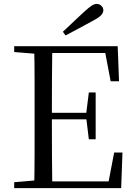

<svg xmlns="http://www.w3.org/2000/svg" viewBox="-20 -965 692 985"><path d="M302.6 -802Q332.1 -829.3 359.7 -855.9Q387.3 -882.5 412.9 -905.7Q436.6 -927 450.2 -935.9Q463.9 -944.8 475.6 -944.8Q490.1 -944.8 500.2 -935Q510.2 -925.2 510.2 -912.4Q510.2 -899.7 498.7 -887Q487.2 -874.4 456.1 -858.2Q421.8 -839.2 386.7 -820.5Q351.6 -801.8 316.3 -783.2ZM52.8 0V-30.1L190.9 -42.1H202.2V0ZM155.3 0Q157.3 -83.6 157.4 -167.7Q157.5 -251.7 157.5 -336.8V-391.1Q157.5 -476.1 157.4 -560.4Q157.3 -644.8 155.3 -728H248.3Q247.1 -645.2 246.6 -559.4Q246.1 -473.5 246.1 -379.9V-357.6Q246.1 -257.3 246.6 -170.7Q247.1 -84.1 248.3 0ZM202.2 0V-34.3H576.6L532.4 -8.9L565.7 -182.5H608.3L601.6 0ZM202.2 -352.7V-386.4H442.5V-352.7ZM435.8 -250.4 422.2 -361.4V-382.4L435.8 -490.8H470.8V-250.4ZM52.8 -698V-728H202.2V-686.9H190.9ZM547.7 -548 514.8 -720.9 559.3 -693H202.2V-728H583.8L590.7 -548Z"/></svg>

Font: Noto Serif SC ExtraLight
Style: Regular
Weight: 200
Designer: Ryoko NISHIZUKA 西塚涼子 (kana & ideographs); Frank Grießhammer (Latin, Greek & Cyrillic); Wenlong ZHANG 张文龙 (bopomofo); San
Foundry: Adobe
Version: Version 2.002-H1;hotconv 1.1.0;makeotfexe 2.6.0